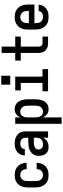

<svg xmlns="http://www.w3.org/2000/svg" viewBox="1002 -1783 996 3040"><g transform="rotate(-90 1500.0 -263.0)"><path d="M247 8Q220 8 193.5 3Q167 -2 143.5 -15.5Q120 -29 101.5 -49.5Q83 -70 72 -94.5Q61 -119 56.5 -146Q52 -173 52 -200V-320Q52 -347 56.5 -374Q61 -401 72 -425.5Q83 -450 101.5 -470.5Q120 -491 143.5 -504.5Q167 -518 193.5 -523Q220 -528 247 -528Q273 -528 298 -523.5Q323 -519 346 -508Q369 -497 387.5 -479Q406 -461 418 -438.5Q430 -416 436 -391Q442 -366 442 -341Q442 -341 442 -340.5Q442 -340 442 -339H341Q341 -339 341 -339.5Q341 -340 341 -340Q341 -360 335.5 -378.5Q330 -397 317 -412Q304 -427 285.5 -433.5Q267 -440 247 -440Q226 -440 206 -430.5Q186 -421 173.5 -403Q161 -385 157 -363.5Q153 -342 153 -320V-200Q153 -178 157 -156.5Q161 -135 173.5 -117Q186 -99 206 -89.5Q226 -80 247 -80Q267 -80 285.5 -86.5Q304 -93 317 -108Q330 -123 335.5 -141.5Q341 -160 341 -180Q341 -180 341 -180.5Q341 -181 341 -181H442Q442 -180 442 -179.5Q442 -179 442 -179Q442 -154 436 -129Q430 -104 418 -81.5Q406 -59 387.5 -41Q369 -23 346 -12Q323 -1 298 3.5Q273 8 247 8Z M693 8Q674 8 654.5 4.5Q635 1 618 -9Q601 -19 588 -34Q575 -49 567 -67Q559 -85 555.5 -104Q552 -123 552 -143Q552 -169 558.5 -194.5Q565 -220 581 -241Q597 -262 619 -276.5Q641 -291 666 -299Q691 -307 717 -310Q743 -313 769 -313H839V-354Q839 -372 833.5 -389Q828 -406 814.5 -418Q801 -430 783.5 -435Q766 -440 749 -440Q732 -440 716 -436.5Q700 -433 687 -423.5Q674 -414 666.5 -399Q659 -384 659 -368Q659 -368 659 -368Q659 -368 659 -368H558Q558 -368 558 -368Q558 -368 558 -368Q558 -391 565 -414Q572 -437 585 -456.5Q598 -476 616.5 -490Q635 -504 657 -513Q679 -522 702 -525Q725 -528 749 -528Q773 -528 797.5 -524.5Q822 -521 844.5 -511Q867 -501 886 -485Q905 -469 917.5 -448Q930 -427 935 -402.5Q940 -378 940 -354V0H839V-81Q830 -60 815 -42.5Q800 -25 780.5 -13.5Q761 -2 738.5 3Q716 8 693 8ZM733 -80Q754 -80 774.5 -86Q795 -92 810 -105.5Q825 -119 832 -139Q839 -159 839 -180V-225H769Q756 -225 743 -224Q730 -223 717.5 -220Q705 -217 693.5 -212Q682 -207 672 -198.5Q662 -190 657.5 -178Q653 -166 653 -153Q653 -137 658.5 -122.5Q664 -108 675.5 -97.5Q687 -87 702.5 -83.5Q718 -80 733 -80Z M1060 215V-520H1161V-435Q1169 -455 1181.5 -473Q1194 -491 1211 -504Q1228 -517 1249 -522.5Q1270 -528 1292 -528Q1316 -528 1340 -521Q1364 -514 1383 -498Q1402 -482 1414.5 -461Q1427 -440 1434.5 -416.5Q1442 -393 1445 -368.5Q1448 -344 1448 -320V-200Q1448 -176 1445 -151.5Q1442 -127 1434.5 -103.5Q1427 -80 1414.5 -59Q1402 -38 1383 -22Q1364 -6 1340 1Q1316 8 1292 8Q1270 8 1249 2.5Q1228 -3 1211 -16Q1194 -29 1181.5 -47Q1169 -65 1161 -85V215ZM1251 -80Q1273 -80 1293 -89.5Q1313 -99 1325.5 -117Q1338 -135 1342.5 -156.5Q1347 -178 1347 -200V-320Q1347 -342 1342.5 -363.5Q1338 -385 1325.5 -403Q1313 -421 1293 -430.5Q1273 -440 1251 -440Q1237 -440 1223 -436Q1209 -432 1198 -423Q1187 -414 1179.5 -401.5Q1172 -389 1168 -375.5Q1164 -362 1162.5 -348Q1161 -334 1161 -320V-200Q1161 -186 1162.5 -172Q1164 -158 1168 -144.5Q1172 -131 1179.5 -118.5Q1187 -106 1198 -97Q1209 -88 1223 -84Q1237 -80 1251 -80Z M1575 0V-88H1707V-432H1589V-520H1807V-88H1925V0ZM1679 -599V-741H1821V-599Z M2337 0Q2316 0 2295.5 -3.5Q2275 -7 2256 -16Q2237 -25 2222 -40Q2207 -55 2198 -74Q2189 -93 2185.5 -113.5Q2182 -134 2182 -155V-432H2060V-520H2182V-735H2282V-520H2440V-432H2282V-155Q2282 -142 2284.5 -130Q2287 -118 2294 -108Q2301 -98 2312.5 -93Q2324 -88 2337 -88H2440V0Z M2752 8Q2725 8 2697.5 3Q2670 -2 2646 -15Q2622 -28 2603.5 -48.5Q2585 -69 2573 -93.5Q2561 -118 2556.5 -145.5Q2552 -173 2552 -200V-320Q2552 -347 2556.5 -374Q2561 -401 2572.5 -426Q2584 -451 2602.5 -471.5Q2621 -492 2645 -505Q2669 -518 2696 -523Q2723 -528 2750 -528Q2777 -528 2804 -523Q2831 -518 2855 -505Q2879 -492 2897.5 -471.5Q2916 -451 2927.5 -426Q2939 -401 2943.5 -374Q2948 -347 2948 -320V-216H2653V-200Q2653 -178 2657.5 -156Q2662 -134 2675 -116Q2688 -98 2709 -89Q2730 -80 2752 -80Q2768 -80 2784 -83Q2800 -86 2813.5 -95Q2827 -104 2835.5 -118Q2844 -132 2845 -149H2946Q2944 -125 2936.5 -103Q2929 -81 2915.5 -62Q2902 -43 2883.5 -29Q2865 -15 2843 -6.5Q2821 2 2798 5Q2775 8 2752 8ZM2847 -304V-320Q2847 -342 2842.5 -363.5Q2838 -385 2825.5 -403Q2813 -421 2792.5 -430.5Q2772 -440 2750 -440Q2728 -440 2707.5 -430.5Q2687 -421 2674.5 -403Q2662 -385 2657.5 -363.5Q2653 -342 2653 -320V-304Z"/></g></svg>

Font: Iosevka SS04 Semibold
Style: Regular
Weight: 600
Monospace: yes
Designer: Belleve Invis
Foundry: Belleve Invis
Version: Version 19.0.0; ttfautohint (v1.8.4)